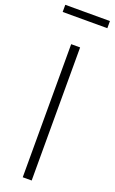

<svg xmlns="http://www.w3.org/2000/svg" viewBox="-178 -969 604 1010"><g transform="rotate(20 124.0 -464.5)"><path d="M99 -745H149V0H99ZM-1 -929H249V-889H-1Z"/></g></svg>

Font: Eudoxus Sans ExtraLight
Style: Regular
Weight: 200
Designer: Stijn de Vries
Foundry: tokotype
Version: Version 2.005